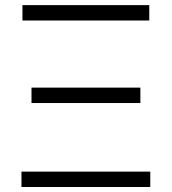

<svg xmlns="http://www.w3.org/2000/svg" viewBox="-20 -748 687 768"><path d="M65.9 0V-61.5H581.1V0ZM106 -335.9V-397.5H541.5V-335.9ZM69.8 -666V-727.5H577.1V-666Z"/></svg>

Font: Inter 16pt Light
Style: Regular
Weight: 300
Version: Version 4.001;git-66647c0bb